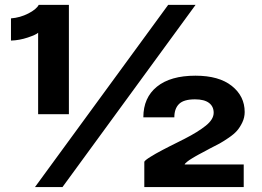

<svg xmlns="http://www.w3.org/2000/svg" viewBox="-20 -757 1062 777"><path d="M121.6 0 660.6 -737.3H771.5L232.9 0ZM258.8 -737.3V-294.9H134.3V-624.5Q126.5 -616.7 92.5 -605.2Q58.6 -593.8 24.4 -592.8V-682.6Q61.5 -685.5 94.5 -702.4Q127.4 -719.2 136.7 -737.3ZM564 0V-102.5Q565.9 -106 572 -110.8Q578.1 -115.7 589.4 -122.6Q600.6 -129.4 610.6 -135.3Q620.6 -141.1 638.4 -150.4Q656.2 -159.7 666.7 -165Q677.2 -170.4 698.5 -180.9Q719.7 -191.4 728 -195.8Q780.8 -222.7 812.7 -248.3Q844.7 -273.9 844.7 -300.8Q844.7 -326.2 825.7 -340.6Q806.6 -355 769 -355Q723.6 -355 704.6 -336.2Q685.5 -317.4 685.5 -282.2H560.1Q560.1 -361.8 615 -406.2Q669.9 -450.7 771 -450.7Q866.2 -450.7 918.2 -409.2Q970.2 -367.7 970.2 -303.7Q970.2 -281.7 960.7 -261.7Q951.2 -241.7 939 -227.8Q926.8 -213.9 904.8 -199Q882.8 -184.1 868.2 -176Q853.5 -168 829.1 -155.8Q824.7 -153.3 814.2 -147.7Q803.7 -142.1 798.6 -139.4Q793.5 -136.7 783.9 -131.6Q774.4 -126.5 769.5 -123.5Q764.6 -120.6 757.3 -116.2Q750 -111.8 745.8 -108.9Q741.7 -106 737.3 -102.5Q732.9 -99.1 730.5 -96.4Q728 -93.8 727.1 -91.3H966.3V0Z"/></svg>

Font: Epilogue
Style: Bold
Weight: 700
Designer: Tyler Finck
Foundry: Etcetera Type Co
Version: Version 2.112